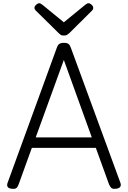

<svg xmlns="http://www.w3.org/2000/svg" viewBox="-20 -1155 791 1188"><path d="M55 13Q35 12 28 2Q21 -8 27 -24L331 -858Q337 -876 346.5 -883Q356 -890 376 -890Q395 -890 404 -883Q413 -876 419 -858L725 -24Q731 -8 723 2Q715 12 695 13Q677 15 669 8Q661 1 654 -16L573 -240H177L96 -16Q90 1 82 8Q74 15 55 13ZM201 -305H548L375 -784ZM528 -1135Q537 -1135 547 -1125.5Q557 -1116 557 -1106Q557 -1103 556 -1099.5Q555 -1096 551 -1091L410 -951Q403 -946 396.5 -940.5Q390 -935 375 -935Q361 -935 354 -940.5Q347 -946 342 -951L199 -1092Q195 -1097 194 -1100.5Q193 -1104 193 -1106Q193 -1116 203.5 -1125.5Q214 -1135 222 -1135Q228 -1135 232.5 -1132Q237 -1129 243 -1125L375 -1017L507 -1125Q513 -1129 517.5 -1132Q522 -1135 528 -1135Z"/></svg>

Font: Playwrite GB S Light
Style: Regular
Weight: 300
Designer: Veronika Burian, José Scaglione
Foundry: TypeTogether
Version: Version 1.002